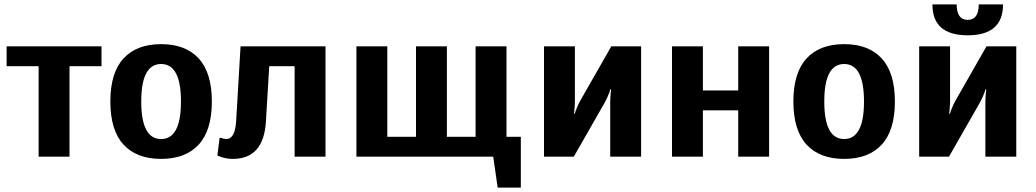

<svg xmlns="http://www.w3.org/2000/svg" viewBox="-20 -710 4695 870"><path d="M155 0V-410H10V-500H440V-410H295V0Z M880.5 -55Q821 10 710 10Q599 10 539.5 -55Q480 -120 480 -250Q480 -380 539.5 -445Q599 -510 710 -510Q821 -510 880.5 -445Q940 -380 940 -250Q940 -120 880.5 -55ZM620 -250Q620 -80 710 -80Q800 -80 800 -250Q800 -420 710 -420Q620 -420 620 -250Z M1035 10Q1010 10 987 3L965 -5L975 -85H985L991 -82Q1001 -80 1005 -80Q1045 -80 1050 -160L1070 -500H1455V0H1315V-410H1200L1185 -160Q1175 10 1035 10Z M2235 140 2215 0H1595V-500H1735V-90H1865V-500H2005V-90H2135V-500H2275V-90H2340V140Z M2445 0V-500H2585V-255Q2585 -236 2583 -214L2581 -195H2585Q2586 -203 2591 -214Q2600 -238 2610 -255L2750 -500H2885V0H2745V-245Q2745 -264 2747 -286L2749 -305H2745Q2744 -297 2739 -286Q2733 -269 2720 -245L2580 0Z M3025 0V-500H3165V-300H3325V-500H3465V0H3325V-210H3165V0Z M3975.5 -55Q3916 10 3805 10Q3694 10 3634.5 -55Q3575 -120 3575 -250Q3575 -380 3634.5 -445Q3694 -510 3805 -510Q3916 -510 3975.5 -445Q4035 -380 4035 -250Q4035 -120 3975.5 -55ZM3715 -250Q3715 -80 3805 -80Q3895 -80 3895 -250Q3895 -420 3805 -420Q3715 -420 3715 -250Z M4205 -690H4315Q4315 -620 4365 -620Q4415 -620 4415 -690H4525Q4525 -550 4365 -550Q4205 -550 4205 -690ZM4145 0V-500H4285V-255Q4285 -236 4283 -214L4281 -195H4285Q4286 -203 4291 -214Q4300 -238 4310 -255L4450 -500H4585V0H4445V-245Q4445 -264 4447 -286L4449 -305H4445Q4444 -297 4439 -286Q4433 -269 4420 -245L4280 0Z"/></svg>

Font: Scada
Style: Bold
Weight: 700
Designer: Jovanny Lemonad
Foundry: Jovanny Lemonad
Version: Version 4.100;PS 004.100;hotconv 1.0.88;makeotf.lib2.5.64775